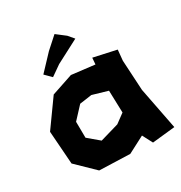

<svg xmlns="http://www.w3.org/2000/svg" viewBox="-167 -818 899 953"><g transform="rotate(-30 282.5 -341.5)"><path d="M281.2 -697.3 214.8 -637.7 132.8 -550.8 168 -515.6 226.6 -556.6 359.4 -626 332 -658.2ZM381.8 -464.8 250 -480.5 127.9 -439.5 19.5 -288.1 33.2 -98.6 134.8 0 309.6 5.9 405.3 -43.9 435.5 13.7 565.4 0 518.6 -240.2 508.8 -413.1 514.6 -473.6 384.8 -502ZM218.8 -334 288.1 -343.8 375 -318.4 378.9 -191.4 327.1 -153.3 219.7 -122.1 157.2 -174.8 156.2 -266.6Z"/></g></svg>

Font: MaokenAssortedSans-TC
Style: Regular
Weight: 500
Version: Version 0.83